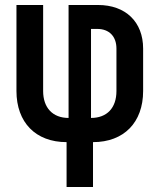

<svg xmlns="http://www.w3.org/2000/svg" viewBox="-20 -570 640 770"><path d="M353 180V0C477 0 554 -79 554 -205V-375C554 -482 484 -550 373 -550H255V-97C191 -97 153 -138 153 -205V-550H46V-205C46 -79 123 0 247 0V180ZM345 -454H370C418 -454 447 -424 447 -375V-205C447 -137 409 -97 345 -97Z"/></svg>

Font: Tekne LDO
Style: Bold
Weight: 700
Monospace: yes
Designer: Alessio Laiso, Mario Rullo, Paolo Rosset
Foundry: Alessio Laiso
Version: Version 1.000;hotconv 1.0.109;makeotfexe 2.5.65596